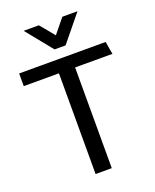

<svg xmlns="http://www.w3.org/2000/svg" viewBox="-163 -989 873 1082"><g transform="rotate(-20 274.0 -448.5)"><path d="M114 -897H205Q223 -875 241 -854Q259 -833 276 -811L346 -897H437L308 -739H242ZM540 -604H316V0H219V-604H8V-680H527Q530 -661 533 -642Q536 -623 540 -604Z"/></g></svg>

Font: Palanquin Medium
Style: Regular
Weight: 500
Designer: Pria Ravichandran
Version: Version 1.0.4